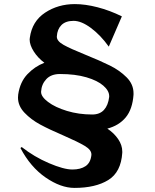

<svg xmlns="http://www.w3.org/2000/svg" viewBox="-20 -845 760 939"><path d="M80 -121 86 -126Q147 -78 219.5 -47Q292 -16 334 -16Q374 -16 398.5 -32.5Q423 -49 427 -87V-90Q427 -112 394.5 -131.5Q362 -151 291 -182Q221 -212 176.5 -236Q132 -260 100 -293.5Q68 -327 68 -368Q68 -378 69 -383Q78 -444 114 -482Q150 -520 197 -538Q165 -562 145 -593.5Q125 -625 125 -652L126 -661Q137 -741 200.5 -783Q264 -825 346 -825Q397 -825 457 -809.5Q517 -794 576 -765L512 -617Q472 -673 425 -708Q378 -743 340 -743Q301 -743 280.5 -722.5Q260 -702 258 -667V-665Q258 -644 291 -625.5Q324 -607 396 -578Q470 -548 517.5 -524.5Q565 -501 599 -467Q633 -433 633 -389V-382Q628 -311 595 -271Q562 -231 505 -216Q538 -194 558 -164.5Q578 -135 578 -104V-98Q572 -3 509.5 35.5Q447 74 344 74Q277 74 203 23Q129 -28 80 -121ZM431 -285Q468 -285 488.5 -307.5Q509 -330 514 -371V-375Q514 -401 485.5 -426Q457 -451 402.5 -467Q348 -483 273 -483Q230 -483 206.5 -458Q183 -433 181 -397V-395Q181 -372 215.5 -346Q250 -320 307.5 -302.5Q365 -285 431 -285Z"/></svg>

Font: Tiejili SC
Style: Regular
Weight: 400
Designer: Buernia
Foundry: Ershou Xiaoxi Press
Version: Version 1.100